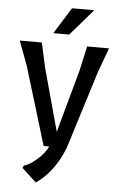

<svg xmlns="http://www.w3.org/2000/svg" viewBox="-65 -858 699 1119"><g transform="rotate(5 284.0 -299.0)"><path d="M545 -600 492 -455 350 0Q293 144 188 216L104 138L110 124Q144 115 186.5 77.5Q229 40 248 0H215L77 -455L23 -600H152L184 -455L284 -89L385 -455L417 -600ZM440 -814 307 -660H214L310 -814Z"/></g></svg>

Font: Farro
Style: Regular
Weight: 400
Designer: Aceler Chua
Foundry: Grayscale Limited
Version: Version 1.101